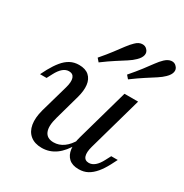

<svg xmlns="http://www.w3.org/2000/svg" viewBox="-158 -790 888 926"><g transform="rotate(30 286.0 -327.0)"><path d="M200 11.3Q160.5 11.3 136.3 -8.5Q112.1 -28.2 106 -63.7Q100 -99.2 112.9 -146.8L156.5 -300Q166.9 -336.3 160.1 -355.6Q153.2 -375 130.6 -375Q112.9 -375 97.2 -361.7Q81.5 -348.4 67.7 -321.8L52.4 -292.7H16.1L33.9 -327.4Q50.8 -358.1 69 -380.2Q87.1 -402.4 108.9 -414.1Q130.6 -425.8 158.1 -425.8Q193.5 -425.8 213.3 -408.1Q233.1 -390.3 236.7 -359.7Q240.3 -329 229 -288.7L190.3 -150Q175 -96.8 187.1 -68.5Q199.2 -40.3 236.3 -40.3Q266.1 -40.3 291.5 -58.5Q316.9 -76.6 337.1 -112.9L338.7 -87.9Q312.1 -38.7 277.4 -13.7Q242.7 11.3 200 11.3ZM405.6 11.3Q370.2 11.3 350.8 -6.5Q331.5 -24.2 327.4 -55.2Q323.4 -86.3 334.7 -125L416.1 -414.5H491.9L407.3 -113.7Q397.6 -79 404 -59.3Q410.5 -39.5 433.1 -39.5Q450.8 -39.5 466.5 -52.8Q482.3 -66.1 496 -92.7L511.3 -121.8H547.6L529.8 -87.1Q513.7 -56.5 495.2 -34.3Q476.6 -12.1 455.2 -0.4Q433.9 11.3 405.6 11.3ZM232.3 -483.1 216.9 -500.8Q247.6 -536.3 268.5 -564.1Q289.5 -591.9 304.8 -612.5Q320.2 -633.1 334.7 -646.8Q351.6 -663.7 369.8 -664.9Q387.9 -666.1 398.4 -654Q410.5 -641.9 407.3 -625Q404 -608.1 385.5 -590.3Q371 -575.8 349.6 -562.1Q328.2 -548.4 299.2 -529.8Q270.2 -511.3 232.3 -483.1ZM396 -483.1 380.6 -500.8Q411.3 -536.3 432.3 -563.7Q453.2 -591.1 468.5 -612.1Q483.9 -633.1 498.4 -646.8Q515.3 -662.9 533.1 -664.9Q550.8 -666.9 562.1 -654Q574.2 -641.9 571 -625Q567.7 -608.1 549.2 -590.3Q535.5 -576.6 513.7 -562.5Q491.9 -548.4 462.9 -529.8Q433.9 -511.3 396 -483.1Z"/></g></svg>

Font: Playfair 9pt
Style: Italic
Weight: 400
Italic angle: -15.6°
Designer: Claus Eggers Sørensen
Foundry: Claus Eggers Sørensen
Version: Version 2.001;gftools[0.9.30]